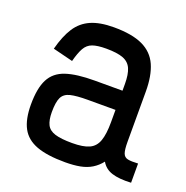

<svg xmlns="http://www.w3.org/2000/svg" viewBox="-118 -741 836 864"><g transform="rotate(20 300.0 -309.0)"><path d="M284 14Q198 14 147 -5Q96 -24 73.5 -66Q51 -108 51 -178Q51 -256 73.5 -299.5Q96 -343 147 -360Q198 -377 284 -377H417V-409Q417 -455 405.5 -481.5Q394 -508 365.5 -519Q337 -530 284 -530Q242 -530 218.5 -521.5Q195 -513 182 -490Q169 -467 158 -425L62 -449Q79 -514 105 -554Q131 -594 174 -613Q217 -632 284 -632Q371 -632 422 -608Q473 -584 495 -534.5Q517 -485 517 -409V-168Q517 -131 523 -114.5Q529 -98 546 -94.5Q563 -91 595 -93V-1Q538 2 503.5 -9Q469 -20 452 -50Q434 -27 410.5 -12.5Q387 2 356 8Q325 14 284 14ZM284 -78Q337 -78 365.5 -91Q394 -104 405.5 -136.5Q417 -169 417 -226V-285H284Q231 -285 202 -278Q173 -271 162 -248.5Q151 -226 151 -178Q151 -140 162 -118Q173 -96 202 -87Q231 -78 284 -78Z"/></g></svg>

Font: Victor Mono
Style: Bold
Weight: 700
Monospace: yes
Designer: Rune Bjørnerås
Version: Version 1.561;gftools[0.9.30]